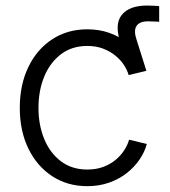

<svg xmlns="http://www.w3.org/2000/svg" viewBox="-20 -651 605 682"><path d="M443.8 -391.1 409.2 -495.1Q385.3 -563 411.9 -597.2Q438.5 -631.3 502.4 -631.3Q515.6 -631.3 526.6 -630.6Q537.6 -629.9 545.4 -629.4V-573.7Q535.6 -574.2 524.2 -574.7Q512.7 -575.2 505.4 -575.2Q475.6 -575.2 464.8 -558.6Q454.1 -542 465.3 -509.3L500 -399.4ZM290 10.3Q219.7 10.3 165.5 -25.1Q111.3 -60.5 80.8 -123.3Q50.3 -186 50.3 -267.6Q50.3 -350.1 80.8 -413.1Q111.3 -476.1 165.5 -511.5Q219.7 -546.9 290 -546.9Q332 -546.9 366.9 -534.7Q401.9 -522.5 429 -501.5Q456.1 -480.5 474.1 -454.1Q492.2 -427.7 500 -399.4L437 -384.3Q432.1 -401.9 420.2 -420.2Q408.2 -438.5 389.6 -453.6Q371.1 -468.8 346.2 -478.3Q321.3 -487.8 290 -487.8Q235.4 -487.8 196.5 -458.3Q157.7 -428.7 137.2 -379.2Q116.7 -329.6 116.7 -267.6Q116.7 -206.5 137.2 -157Q157.7 -107.4 196.5 -78.1Q235.4 -48.8 290 -48.8Q321.8 -48.8 347.2 -58.3Q372.6 -67.9 391.1 -83.5Q409.7 -99.1 421.6 -117.9Q433.6 -136.7 438.5 -154.8L501.5 -139.6Q494.1 -111.3 475.8 -84.5Q457.5 -57.6 430.2 -36.1Q402.8 -14.6 367.4 -2.2Q332 10.3 290 10.3Z"/></svg>

Font: Inter 18pt Light
Style: Regular
Weight: 300
Designer: Rasmus Andersson
Foundry: rsms
Version: Version 4.001;git-66647c0bb